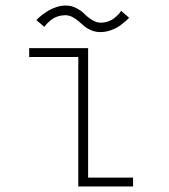

<svg xmlns="http://www.w3.org/2000/svg" viewBox="-20 -674 610 694"><path d="M342.5 -558Q325.5 -558 310.5 -564.2Q295.5 -570.5 284.8 -579.5Q274 -588.5 263.8 -597.5Q253.5 -606.5 241.2 -612.8Q229 -619 215.5 -619Q202 -619 189 -614.8Q176 -610.5 167.8 -604.2Q159.5 -598 153 -591.8Q146.5 -585.5 143.5 -581L140.5 -577L111.5 -601Q112.5 -602.5 117.8 -607.8Q123 -613 133.5 -621Q144 -629 156.2 -636.2Q168.5 -643.5 185 -648.8Q201.5 -654 217.5 -654Q238.5 -654 256.8 -644.2Q275 -634.5 286 -623Q297 -611.5 312.8 -601.8Q328.5 -592 344.5 -592Q358 -592 370.8 -596.5Q383.5 -601 391.5 -607.2Q399.5 -613.5 405.8 -619.8Q412 -626 415 -630.5L417.5 -635L446.5 -610Q443.5 -606 436 -599.2Q428.5 -592.5 414.8 -582.2Q401 -572 381.5 -565Q362 -558 342.5 -558ZM298.5 -32H461V0H263V-468H85.5V-500H298.5Z"/></svg>

Font: League Mono Narrow Thin
Style: Regular
Weight: 100
Width: 3
Designer: Tyler Finck
Foundry: The League of Moveable Type / Tyler Finck
Version: Version 2.210